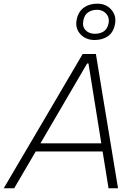

<svg xmlns="http://www.w3.org/2000/svg" viewBox="-38 -1000 733 1020"><path d="M-18 0Q16 -58 53.5 -121.8Q91 -185.5 125 -243L269 -488Q306 -551 337.2 -604.2Q368.5 -657.5 401 -713H471.5Q480 -660 489 -606.2Q498 -552.5 508.5 -487L549 -242.5Q559 -183 569.2 -119.8Q579.5 -56.5 589 0H538.5Q531 -47 523 -97Q515 -147 507 -195.5H152Q123.5 -147 94.5 -97.5Q65.5 -48 37.5 0ZM195 -269.5Q186 -254 177 -238.5H500L495.5 -268L432 -663H425ZM465 -787.5Q417.5 -787.5 388.8 -818.8Q360 -850 369.5 -896.5Q378.5 -939 407.8 -959.8Q437 -980.5 478.5 -980.5Q526 -980.5 553.8 -948.2Q581.5 -916 573 -872Q564.5 -827.5 535.2 -807.5Q506 -787.5 465 -787.5ZM465.5 -820.5Q493 -820.5 512.8 -833Q532.5 -845.5 539 -876.5Q544.5 -907 526 -927.5Q507.5 -948 478 -948Q450 -948 430.2 -934.5Q410.5 -921 405 -892Q398 -859 416.5 -839.8Q435 -820.5 465.5 -820.5Z"/></svg>

Font: Commissioner ExtraLight
Style: Italic
Weight: 200
Italic angle: -12°
Designer: Kostas Bartsokas
Foundry: Kostas Bartsokas
Version: Version 1.000; ttfautohint (v1.8.3)